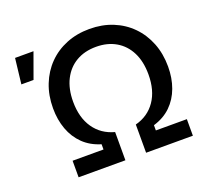

<svg xmlns="http://www.w3.org/2000/svg" viewBox="-125 -890 1127 1043"><g transform="rotate(-20 438.0 -368.5)"><path d="M159.2 0V-95.7H337.9V-126Q277.8 -144 237.5 -183.1Q197.3 -222.2 177 -277.6Q156.7 -333 156.7 -399.4Q156.7 -473.6 181.2 -535.6Q205.6 -597.7 250 -642.8Q294.4 -688 355.2 -712.6Q416 -737.3 489.3 -737.3Q562.5 -737.3 623.3 -712.6Q684.1 -688 728.5 -642.8Q772.9 -597.7 797.4 -535.6Q821.8 -473.6 821.8 -399.4Q821.8 -333 801.5 -277.6Q781.2 -222.2 741.2 -183.1Q701.2 -144 640.6 -126V-95.7H819.8V0H549.3V-163.1Q624 -182.6 665.5 -242.9Q707 -303.2 707 -395.5Q707 -470.2 680.2 -523.4Q653.3 -576.7 604.5 -605.2Q555.7 -633.8 489.7 -633.8Q423.3 -633.8 374.5 -605.2Q325.7 -576.7 298.6 -523.2Q271.5 -469.7 271.5 -395.5Q271.5 -303.7 313 -243.4Q354.5 -183.1 429.7 -163.1V0ZM39.6 -580.6 56.6 -727.5H163.1L109.9 -580.6Z"/></g></svg>

Font: V-Inter
Style: Medium-500
Weight: 500
Designer: Rasmus Andersson
Foundry: rsms
Version: Version 4.000;git-4146feb